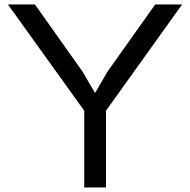

<svg xmlns="http://www.w3.org/2000/svg" viewBox="-20 -830 841 850"><path d="M667 -810.1H786.1L449.2 -339.8V0H353V-339.8L15.1 -810.1H134.8L345.2 -513.2L399.9 -419.9H401.9L456.1 -513.2Z"/></svg>

Font: Sinkin Sans 400 Regular
Style: Regular
Weight: 400
Designer: Keith Bates
Foundry: K-Type
Version: Sinkin Sans (version 1.0)  by Keith Bates   •   © 2014   www